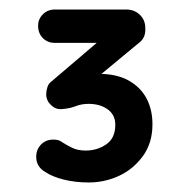

<svg xmlns="http://www.w3.org/2000/svg" viewBox="-20 -791 381 403"><path d="M166 -408Q138 -408 114 -414Q90 -420 75 -430Q56 -441 56 -462Q56 -477 66 -487.5Q76 -498 92 -498Q97 -498 101.5 -497Q106 -496 113 -491Q119 -487 131 -481Q143 -475 160 -475Q184 -475 203 -488Q222 -501 222 -529Q222 -550 206 -561.5Q190 -573 166 -573Q151 -573 138.5 -568Q126 -563 109 -562Q97 -561 87 -570.5Q77 -580 77 -593Q77 -600 79.5 -608Q82 -616 88 -620L190 -707L209 -701H95Q80 -701 70 -711Q60 -721 60 -737Q60 -751 70 -761Q80 -771 95 -771H245Q262 -771 273.5 -760Q285 -749 285 -732Q286 -713 274 -703L175 -621L162 -629Q166 -631 174 -633.5Q182 -636 187 -636Q225 -636 250 -622Q275 -608 287.5 -584.5Q300 -561 300 -530Q300 -491 280 -463.5Q260 -436 230 -422Q200 -408 166 -408Z"/></svg>

Font: Quicksand Light SemiBold
Style: Regular
Weight: 600
Version: Version 3.004